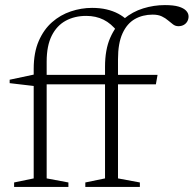

<svg xmlns="http://www.w3.org/2000/svg" viewBox="-20 -735 762 755"><path d="M249 0H35.5V-17.5L112.5 -33.5V-464Q112.5 -528 132.2 -573.5Q152 -619 184.8 -647.8Q217.5 -676.5 258.5 -690.2Q299.5 -704 342 -704Q373.5 -704 399 -698Q424.5 -692 444.8 -681.2Q465 -670.5 480 -656L442 -610.5Q417.5 -642.5 387.2 -657.5Q357 -672.5 319 -672.5Q273.5 -672.5 238.5 -653.5Q203.5 -634.5 183.5 -594.8Q163.5 -555 163.5 -492.5V-33.5L249 -17.5ZM593 -403.5H134L112 -397L18 -408V-421.5L119 -443L135.5 -440.5H599.5ZM444 -33.5 530 -17.5V0H315.5V-17.5L393 -33.5V-472.5Q393 -539.5 413.2 -586Q433.5 -632.5 467.2 -660.8Q501 -689 543 -702Q585 -715 628.5 -715Q662.5 -715 682.5 -709Q702.5 -703 712 -692.8Q721.5 -682.5 721.5 -670.5Q721.5 -659.5 716.5 -650.8Q711.5 -642 702.5 -637Q693.5 -632 681.5 -632Q670 -632 660.8 -638.8Q651.5 -645.5 641.2 -654.5Q631 -663.5 616.5 -670.5Q602 -677.5 580.5 -677.5Q541 -677.5 510.2 -660Q479.5 -642.5 461.8 -603.8Q444 -565 444 -502Z"/></svg>

Font: Newsreader 16pt Light
Style: Regular
Weight: 300
Designer: Hugues Gentile
Foundry: Production Type
Version: Version 1.003